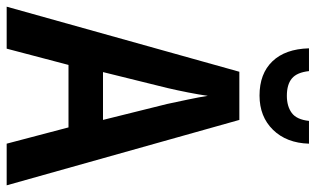

<svg xmlns="http://www.w3.org/2000/svg" viewBox="-210 -760 969 590"><g transform="rotate(90 275.0 -464.5)"><path d="M421 0 371 -190H179L129 0H0L200 -715H348L549 0ZM299 -493Q293 -521 285.5 -556.5Q278 -592 274 -618Q270 -590 263.5 -557Q257 -524 250 -494L201 -296H348ZM421 -929Q419 -860 378.5 -818.5Q338 -777 273 -777Q206 -777 168 -816.5Q130 -856 128 -929H198Q202 -892 220.5 -876.5Q239 -861 274 -861Q306 -861 326.5 -876Q347 -891 351 -929Z"/></g></svg>

Font: Noto Sans Myanmar UI Condensed SemiBold
Style: Regular
Weight: 600
Width: 3
Designer: Monotype Design Team
Foundry: Monotype Imaging Inc.
Version: Version 2.103; ttfautohint (v1.8.4.7-5d5b)